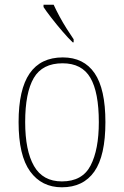

<svg xmlns="http://www.w3.org/2000/svg" viewBox="-20 -786 527 816"><path d="M243 10Q157 10 108 -57.5Q59 -125 59 -267Q59 -406 106 -474Q153 -542 247 -542Q336 -542 382 -475Q428 -408 428 -267Q428 -124 381 -57Q334 10 243 10ZM243 -15Q330 -15 365 -82.5Q400 -150 400 -267Q400 -394 364 -455.5Q328 -517 246 -517Q160 -517 123.5 -454.5Q87 -392 87 -267Q87 -146 124.5 -80.5Q162 -15 243 -15ZM289 -606Q270 -624 245.5 -652.5Q221 -681 198.5 -710Q176 -739 165 -756V-766H208Q218 -744 232.5 -717Q247 -690 263.5 -664Q280 -638 293 -619V-606Z"/></svg>

Font: Noto Serif Bengali SemiCondensed Thin
Style: Regular
Weight: 100
Width: 4
Designer: Juan Bruce, Universal Thirst, Indian Type Foundry and the Monotype Design Team.
Foundry: Monotype Imaging Inc.
Version: Version 2.003; ttfautohint (v1.8.4.7-5d5b)